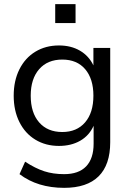

<svg xmlns="http://www.w3.org/2000/svg" viewBox="-20 -718 626 925"><path d="M511 -487V-33Q511 76 455 131.5Q399 187 289 187Q161 187 74 121L101 61Q150 93 193 107Q236 121 289 121Q359 121 395 83.5Q431 46 431 -26V-112Q410 -65 366.5 -40Q323 -15 264 -15Q200 -15 150.5 -45Q101 -75 73.5 -130Q46 -185 46 -257Q46 -329 73.5 -384Q101 -439 150.5 -469Q200 -499 264 -499Q322 -499 365 -474Q408 -449 430 -403V-487ZM430 -257Q430 -338 390.5 -384.5Q351 -431 280 -431Q209 -431 168.5 -384.5Q128 -338 128 -257Q128 -175 168.5 -128.5Q209 -82 280 -82Q350 -82 390 -128.5Q430 -175 430 -257ZM246 -698H344V-607H246Z"/></svg>

Font: wassup Sans
Style: Regular
Weight: 400
Version: Version 2.001